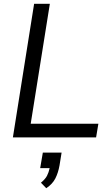

<svg xmlns="http://www.w3.org/2000/svg" viewBox="-20 -725 585 1013"><path d="M48 0 160 -705H243L142 -72H499L487 0ZM224 268 196 239Q219 220 228 202.5Q237 185 242 162H192L206 80H305L294 148Q287 187 272 216.5Q257 246 224 268Z"/></svg>

Font: Mulish
Style: Italic
Weight: 400
Italic angle: -9°
Designer: Vernon Adams
Foundry: Vernon Adams
Version: Version 3.603; ttfautohint (v1.8.3)